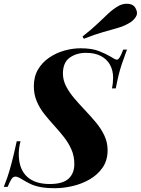

<svg xmlns="http://www.w3.org/2000/svg" viewBox="-48 -976 741 1010"><path d="M620 -715Q610 -689 593 -639.5Q576 -590 561 -511H541Q544 -525 545.5 -540Q547 -555 547 -567Q547 -606 530.5 -635.5Q514 -665 482.5 -681.5Q451 -698 404 -698Q354 -698 318.5 -672.5Q283 -647 283 -589Q283 -554 300 -521.5Q317 -489 343.5 -458Q370 -427 400 -395.5Q430 -364 457 -331.5Q484 -299 501 -263Q518 -227 518 -186Q518 -132 491.5 -94Q465 -56 423 -32Q381 -8 333 3Q285 14 242 14Q195 14 164.5 8Q134 2 112 -8.5Q90 -19 69 -32Q58 -39 49 -43Q40 -47 34 -47Q21 -47 13 -35Q5 -23 -8 7H-28Q-19 -15 -9 -44Q1 -73 13 -118.5Q25 -164 40 -233H60Q55 -216 52.5 -194.5Q50 -173 51 -154Q54 -83 95.5 -45.5Q137 -8 214 -8Q282 -8 312.5 -36Q343 -64 343 -113Q343 -155 327.5 -190Q312 -225 287.5 -256Q263 -287 236 -316.5Q209 -346 184.5 -377Q160 -408 145 -444Q130 -480 130 -522Q130 -573 152 -610.5Q174 -648 211 -673Q248 -698 291 -710Q334 -722 376 -722Q435 -722 472 -707.5Q509 -693 534 -678Q543 -672 552.5 -667Q562 -662 567 -662Q581 -662 600 -715ZM386 -784Q436 -823 468 -854Q500 -885 524.5 -907.5Q549 -930 576 -945Q590 -953 608 -955.5Q626 -958 642.5 -952.5Q659 -947 667 -929Q679 -906 665.5 -885.5Q652 -865 627 -852Q602 -838 569.5 -828.5Q537 -819 494 -807Q451 -795 393 -772Z"/></svg>

Font: Playfair Display
Style: Bold Italic
Weight: 700
Italic angle: -14°
Designer: Claus Eggers Sørensen
Foundry: Claus Eggers Sørensen
Version: Version 1.203